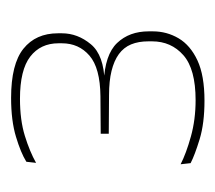

<svg xmlns="http://www.w3.org/2000/svg" viewBox="-41 -705 388 346"><g transform="rotate(-90 153.0 -532.0)"><path d="M144.5 -357.5Q104 -357.5 75.2 -366.2Q46.5 -375 32 -382.5L30 -400.5Q49.5 -390.5 80 -382Q110.5 -373.5 145.5 -373.5Q201.5 -373.5 226.5 -395.5Q251.5 -417.5 251.5 -452V-458.5Q251.5 -476.5 246 -489.8Q240.5 -503 228.5 -511.8Q216.5 -520.5 198.2 -525Q180 -529.5 154.5 -529.5L85 -530V-544.5L152.5 -545Q203.5 -545.5 225.8 -564.8Q248 -584 248 -614.5V-620.5Q248 -653 224 -671.5Q200 -690 148 -690Q109.5 -690 81.2 -681.2Q53 -672.5 32.5 -661L34.5 -678.5Q50.5 -688.5 79.5 -697.2Q108.5 -706 149.5 -706Q210.5 -706 238.2 -683.8Q266 -661.5 266 -621.5V-614.5Q266 -586 246.2 -562.2Q226.5 -538.5 177.5 -537.5H174.5L177.5 -539Q227.5 -537 248.5 -515Q269.5 -493 269.5 -458V-450.5Q269.5 -425.5 257 -404.2Q244.5 -383 217.2 -370.2Q190 -357.5 144.5 -357.5Z"/></g></svg>

Font: Anek Kannada Medium Thin
Style: Regular
Weight: 250
Version: Version 1.003